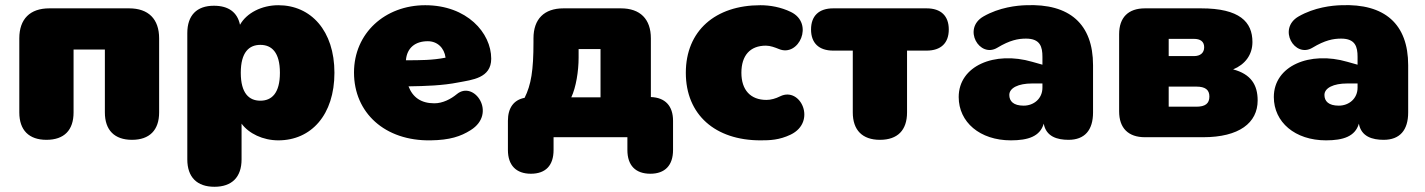

<svg xmlns="http://www.w3.org/2000/svg" viewBox="-20 -526 5464 736"><path d="M158 10C226 10 262 -27 262 -95V-336H382V-95C382 -27 419 10 486 10C553 10 590 -27 590 -95V-379C590 -453 549 -494 475 -494H169C95 -494 54 -453 54 -379V-95C54 -27 91 10 158 10Z M802 190C869 190 906 153 906 85V-52C934 -14 988 12 1047 12C1173 12 1262 -86 1262 -247C1262 -408 1172 -506 1047 -506C983 -506 925 -476 900 -431C890 -479 856 -504 800 -504C734 -504 698 -467 698 -399V85C698 153 735 190 802 190ZM978 -140C935 -140 903 -168 903 -247C903 -326 935 -354 978 -354C1021 -354 1053 -326 1053 -247C1053 -168 1021 -140 978 -140Z M1631 12C1704 11 1746 -3 1784 -27C1887 -91 1797 -220 1731 -165C1708 -146 1677 -130 1645 -130C1594 -130 1562 -153 1546 -195C1611 -196 1677 -198 1737 -210C1789 -220 1863 -226 1863 -301C1863 -400 1770 -506 1610 -506C1456 -506 1337 -399 1337 -248C1337 -94 1455 15 1631 12ZM1536 -295C1540 -343 1572 -368 1620 -368C1656 -368 1683 -343 1688 -305C1638 -295 1590 -295 1536 -295Z M2015 140C2072 140 2102 108 2102 49V0H2385V49C2385 108 2416 140 2473 140C2529 140 2560 108 2560 49V-63C2560 -120 2530 -152 2475 -154V-379C2475 -453 2434 -494 2360 -494H2140C2066 -494 2025 -453 2025 -379V-364C2025 -256 2016 -201 1991 -151C1949 -143 1927 -112 1927 -63V49C1927 108 1959 140 2015 140ZM2170 -153C2188 -191 2198 -253 2198 -305V-338H2282V-153Z M2895 12C2931 12 2967 11 3011 -10C3112 -59 3049 -195 2971 -157C2953 -148 2935 -143 2918 -143C2857 -143 2822 -181 2822 -247C2822 -313 2855 -351 2916 -351C2933 -351 2951 -344 2966 -338C3042 -306 3102 -436 3012 -480C2973 -499 2931 -506 2895 -506C2722 -506 2609 -408 2609 -247C2609 -86 2722 12 2895 12Z M3353 10C3421 10 3457 -27 3457 -95V-332H3532C3587 -332 3617 -361 3617 -413C3617 -465 3587 -494 3532 -494H3174C3119 -494 3089 -465 3089 -413C3089 -361 3119 -332 3174 -332H3249V-95C3249 -27 3286 10 3353 10Z M3855 12C3921 12 3967 -3 3981 -52C3990 -2 4033 10 4076 10C4138 10 4170 -27 4170 -95V-276C4170 -434 4080 -513 3913 -506C3878 -505 3811 -498 3750 -463C3668 -416 3735 -302 3803 -343C3851 -372 3883 -378 3913 -378C3968 -378 3976 -346 3976 -308V-278L3937 -289C3793 -331 3655 -274 3655 -154C3655 -58 3736 12 3855 12ZM3849 -162C3849 -189 3884 -206 3936 -206H3976V-190C3976 -148 3943 -121 3904 -121C3865 -121 3849 -138 3849 -162Z M4369 0H4592C4730 0 4801 -55 4801 -141C4801 -201 4775 -242 4707 -260C4753 -279 4781 -316 4781 -365C4781 -442 4732 -494 4584 -494H4369C4305 -494 4270 -459 4270 -395V-99C4270 -35 4305 0 4369 0ZM4566 -117H4460V-194H4566C4600 -194 4616 -182 4616 -156C4616 -129 4600 -117 4566 -117ZM4557 -311H4460V-377H4557C4581 -377 4596 -367 4596 -345C4596 -323 4581 -311 4557 -311Z M5063 12C5129 12 5175 -3 5189 -52C5198 -2 5241 10 5284 10C5346 10 5378 -27 5378 -95V-276C5378 -434 5288 -513 5121 -506C5086 -505 5019 -498 4958 -463C4876 -416 4943 -302 5011 -343C5059 -372 5091 -378 5121 -378C5176 -378 5184 -346 5184 -308V-278L5145 -289C5001 -331 4863 -274 4863 -154C4863 -58 4944 12 5063 12ZM5057 -162C5057 -189 5092 -206 5144 -206H5184V-190C5184 -148 5151 -121 5112 -121C5073 -121 5057 -138 5057 -162Z"/></svg>

Font: SN Pro Black
Style: Regular
Weight: 900
Designer: Tobias Whetton
Foundry: Supernotes
Version: Version 1.001;Glyphs 3.2 (3249)